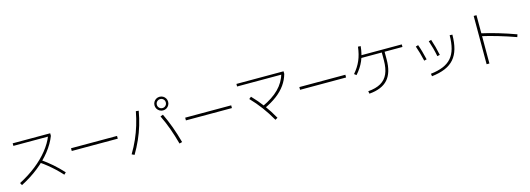

<svg xmlns="http://www.w3.org/2000/svg" viewBox="12 -2012 8976 3249"><g transform="rotate(-15 4500.0 -387.5)"><path d="M112 -38Q277 -124 409 -228Q541 -332 634.5 -448.5Q728 -565 776 -687L788 -675H165V-720H822V-675Q773 -547 676 -424Q579 -301 441.5 -192Q304 -83 134 4ZM872 19Q815 -44 759 -96.5Q703 -149 644 -197Q585 -245 517 -291L548 -327Q649 -257 734.5 -182.5Q820 -108 906 -14Z M1097 -336V-384H1903V-336Z M2768 -599Q2736 -599 2708.5 -615Q2681 -631 2665 -658.5Q2649 -686 2649 -718Q2649 -752 2665 -779Q2681 -806 2708.5 -822Q2736 -838 2768 -838Q2802 -838 2829 -822Q2856 -806 2872 -779Q2888 -752 2888 -718Q2888 -686 2872 -658.5Q2856 -631 2829 -615Q2802 -599 2768 -599ZM2769 -640Q2802 -640 2824.5 -663Q2847 -686 2847 -719Q2847 -752 2824.5 -774.5Q2802 -797 2769 -797Q2736 -797 2713 -774.5Q2690 -752 2690 -719Q2690 -686 2713 -663Q2736 -640 2769 -640ZM2891 14Q2851 -134 2804.5 -262.5Q2758 -391 2699 -512L2746 -530Q2804 -409 2851.5 -279.5Q2899 -150 2940 1ZM2061 -19Q2128 -131 2177 -242Q2226 -353 2261 -468Q2296 -583 2319 -706L2368 -701Q2346 -575 2310.5 -456.5Q2275 -338 2224.5 -224.5Q2174 -111 2107 3Z M3097 -336V-384H3903V-336Z M4415 -231Q4602 -317 4711.5 -427.5Q4821 -538 4862 -685L4908 -666Q4880 -565 4819 -479Q4758 -393 4663 -321Q4568 -249 4438 -189ZM4563 46Q4490 -83 4406.5 -195.5Q4323 -308 4226 -408L4264 -438Q4363 -336 4448 -222Q4533 -108 4605 22ZM4082 -666V-711H4908V-666Z M5097 -336V-384H5903V-336Z M6205 -14Q6342 -25 6428 -74.5Q6514 -124 6555 -217Q6596 -310 6596 -453V-611H6645V-453Q6645 -222 6540.5 -104.5Q6436 13 6214 31ZM6048 -357Q6129 -450 6173 -553Q6217 -656 6232 -788L6279 -785Q6265 -644 6218.5 -535.5Q6172 -427 6084 -329ZM6218 -588V-633H6958V-588Z M7306 -25Q7434 -40 7524 -77.5Q7614 -115 7670.5 -180Q7727 -245 7753.5 -342Q7780 -439 7781 -573L7828 -571Q7827 -429 7797.5 -324.5Q7768 -220 7706 -149Q7644 -78 7547 -37Q7450 4 7313 20ZM7254 -269Q7236 -345 7217.5 -411.5Q7199 -478 7178 -536L7222 -549Q7243 -492 7262 -424.5Q7281 -357 7299 -280ZM7488 -285Q7474 -359 7454.5 -430.5Q7435 -502 7413 -566L7458 -578Q7480 -513 7499.5 -441Q7519 -369 7534 -295Z M8878 -246Q8725 -301 8570.5 -346.5Q8416 -392 8278 -423L8290 -470Q8431 -439 8587 -392.5Q8743 -346 8893 -291ZM8258 63V-783H8307V63Z"/></g></svg>

Font: M PLUS 2 Light
Style: Regular
Weight: 300
Designer: Coji Morishita
Foundry: UNDERFOREST DESIGN
Version: Version 1.001